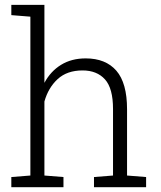

<svg xmlns="http://www.w3.org/2000/svg" viewBox="-20 -782 672 802"><path d="M27.3 0V-42.5L106.9 -48.8V-712.4L27.3 -718.8V-761.7H165.5V-436Q191.4 -484.4 235.1 -511.2Q278.8 -538.1 337.9 -538.1Q421.4 -538.1 466.1 -486.6Q510.7 -435.1 510.7 -325.7V-48.8L590.3 -42.5V0H372.6V-42.5L452.1 -48.8V-326.7Q452.1 -413.1 418.5 -450.4Q384.8 -487.8 324.7 -487.8Q260.3 -487.8 220.9 -451.7Q181.6 -415.5 165.5 -357.9V-48.8L245.1 -42.5V0Z"/></svg>

Font: Roboto Slab LO Light
Style: Regular
Weight: 300
Designer: Google
Version: Version 2.000